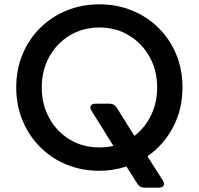

<svg xmlns="http://www.w3.org/2000/svg" viewBox="-20 -777 918 887"><path d="M439 12Q358 12 288 -16.5Q218 -45 166 -97Q114 -149 84.5 -219.5Q55 -290 55 -373Q55 -456 84 -526Q113 -596 165.5 -648Q218 -700 288 -728.5Q358 -757 439 -757Q520 -757 590 -728.5Q660 -700 712.5 -648Q765 -596 794 -526Q823 -456 823 -373Q823 -271 779 -188.5Q735 -106 661 -55L732 56Q741 71 735.5 80.5Q730 90 713 90H648Q625 90 614 71L564 -8Q504 12 439 12ZM439 -96Q473 -96 504 -103L403 -265Q394 -279 399.5 -288.5Q405 -298 422 -298H486Q508 -298 519 -280L601 -149Q650 -187 678 -245Q706 -303 706 -373Q706 -451 671.5 -513.5Q637 -576 576.5 -613Q516 -650 439 -650Q362 -650 301.5 -613Q241 -576 207 -513.5Q173 -451 173 -373Q173 -294 207.5 -231.5Q242 -169 302 -132.5Q362 -96 439 -96Z"/></svg>

Font: Pitagon Sans Text SemiBold
Style: Regular
Weight: 600
Designer: Travis Tran
Foundry: Pitagon
Version: Version 1.001; ttfautohint (v1.8.4.7-5d5b);gftools[0.9.26]